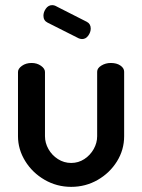

<svg xmlns="http://www.w3.org/2000/svg" viewBox="-20 -719 553 747"><path d="M257 8Q201 8 153.5 -19.5Q106 -47 78 -92.5Q50 -138 50 -189V-439Q50 -452 65.5 -463Q81 -474 103 -474Q124 -474 139.5 -463Q155 -452 155 -439V-189Q155 -163 168.5 -139Q182 -115 205.5 -100Q229 -85 257 -85Q285 -85 308 -100Q331 -115 344.5 -139Q358 -163 358 -189V-440Q358 -454 374.5 -464Q391 -474 411 -474Q434 -474 448.5 -464Q463 -454 463 -440V-189Q463 -136 435 -91Q407 -46 360 -19Q313 8 257 8ZM299 -567Q295 -567 292 -568Q289 -569 286 -570L165 -631Q149 -639 149 -658Q149 -672 158.5 -685.5Q168 -699 183 -699Q188 -699 194 -697L318 -634Q333 -626 333 -608Q333 -594 323.5 -580.5Q314 -567 299 -567Z"/></svg>

Font: Dosis ExtraLight SemiBold
Style: Regular
Weight: 600
Version: Version 3.001; ttfautohint (v1.8.2)